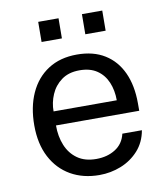

<svg xmlns="http://www.w3.org/2000/svg" viewBox="-80 -764 727 841"><g transform="rotate(-10 283.5 -343.5)"><path d="M144.6 -237Q144.4 -187.9 160.7 -148.2Q176.9 -108.6 210.1 -85.1Q243.2 -61.7 293.4 -61.7Q342.9 -61.7 378.7 -84.5Q414.6 -107.3 424.6 -151.1H511.6Q502.3 -98.5 469.8 -62.5Q437.2 -26.5 391.3 -8.2Q345.4 10 295.1 10Q222.8 10 167.8 -21.4Q112.8 -52.9 81.9 -111.9Q51 -170.9 51 -253.3Q51 -334.9 79 -396.5Q107 -458.2 160.2 -492.6Q213.3 -527 288.5 -527Q361.5 -527 411.9 -495.6Q462.3 -464.2 488.6 -406.8Q514.9 -349.3 514.9 -270.8V-237ZM144.9 -299.4H426Q426 -343.8 410.9 -379.6Q395.8 -415.4 365.2 -436.2Q334.6 -457 287.8 -457Q239.2 -457 207.5 -433.7Q175.7 -410.5 160.2 -374.2Q144.6 -337.9 144.9 -299.4ZM340.5 -608 341.2 -697.4H431.6L430.9 -608ZM146 -608 146.7 -697.4H237.1L236.4 -608Z"/></g></svg>

Font: Public Sans Thin
Style: Regular
Weight: 100
Designer: The Public Sans project authors (U.S. Web Design System). Libre Franklin designed by Pablo Impallari and Rodrigo Fuenzal
Version: Version 1.008